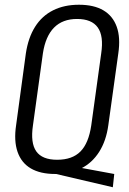

<svg xmlns="http://www.w3.org/2000/svg" viewBox="-20 -727 544 810"><path d="M191 1 213 -39 462 7 456 63ZM213 7Q150 7 110 -16.5Q70 -40 54 -86.5Q38 -133 48 -199L89 -501Q99 -568 128 -614Q157 -660 204 -683.5Q251 -707 313 -707Q376 -707 416 -683.5Q456 -660 472.5 -614Q489 -568 479 -501L437 -199Q428 -133 398.5 -86.5Q369 -40 322.5 -16.5Q276 7 213 7ZM221 -53Q285 -53 319.5 -88Q354 -123 365 -198L407 -502Q418 -575 392.5 -611Q367 -647 305 -647Q244 -647 208 -610.5Q172 -574 161 -502L119 -198Q108 -124 133 -88.5Q158 -53 221 -53Z"/></svg>

Font: Pathway Extreme Condensed Light
Style: Italic
Weight: 300
Width: 3
Italic angle: -8°
Version: Version 1.001;gftools[0.9.26]